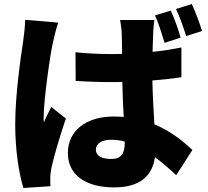

<svg xmlns="http://www.w3.org/2000/svg" viewBox="-20 -875 1040 959"><path d="M989 -720C978 -757 957 -814 938 -855L859 -830C879 -789 896 -738 910 -695ZM882 -687C872 -725 852 -781 833 -822L754 -798C774 -756 788 -705 802 -661ZM106 -776C105 -739 99 -694 95 -664C84 -591 56 -405 56 -253C56 -119 76 -3 97 64L232 55C231 39 231 21 231 10C231 0 234 -23 237 -37C249 -94 279 -194 309 -283L236 -341C223 -312 211 -293 199 -264C198 -268 198 -284 198 -287C198 -379 232 -610 244 -661C248 -679 262 -740 271 -762ZM603 -161C603 -107 584 -81 536 -81C494 -81 459 -93 459 -128C459 -159 490 -177 536 -177C559 -177 581 -174 603 -168ZM886 -638C841 -629 792 -621 742 -616C743 -657 744 -690 745 -709C746 -731 748 -756 751 -775H580C584 -754 588 -722 588 -707C589 -689 589 -652 590 -606C571 -605 553 -605 534 -605C474 -605 415 -608 357 -614L358 -471C417 -467 476 -465 535 -465C553 -465 572 -465 591 -466C592 -404 595 -343 598 -291C582 -292 565 -293 548 -293C410 -293 319 -222 319 -111C319 1 411 61 550 61C680 61 741 3 754 -90C788 -65 823 -35 860 0L941 -126C897 -167 836 -219 751 -254C748 -312 743 -383 741 -473C793 -477 842 -483 886 -489Z"/></svg>

Font: Noto Sans CJK Black
Style: Bold
Weight: 900
Designer: Ryoko NISHIZUKA (kana & ideographs); Paul D. Hunt (Latin, Greek & Cyrillic); Wenlong ZHANG (bopomofo); Sandoll Communica
Foundry: Adobe Systems Incorporated
Version: Version 1.000;PS 1;hotconv 1.0.78;makeotf.lib2.5.61930